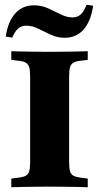

<svg xmlns="http://www.w3.org/2000/svg" viewBox="-20 -786 416 806"><path d="M176.6 -2.4Q152.4 -2.4 125 -2Q97.6 -1.6 71.8 -1.2Q46 -0.8 27.4 0V-36.3L52.4 -39.5Q75 -41.9 86.7 -47.6Q98.4 -53.2 102.4 -66.5Q106.5 -79.8 106.5 -105.6V-465.3Q106.5 -491.1 102.4 -504.4Q98.4 -517.7 86.7 -523.8Q75 -529.8 52.4 -531.5L27.4 -534.7V-571Q46 -570.2 71.8 -569.8Q97.6 -569.4 125 -569Q152.4 -568.5 176.6 -568.5H188.7H200Q224.2 -568.5 251.6 -569Q279 -569.4 304.8 -569.8Q330.6 -570.2 348.4 -571V-534.7L323.4 -531.5Q301.6 -529.8 289.9 -523.8Q278.2 -517.7 274.2 -504.4Q270.2 -491.1 270.2 -465.3V-105.6Q270.2 -79.8 274.2 -66.5Q278.2 -53.2 289.9 -47.6Q301.6 -41.9 323.4 -39.5L348.4 -36.3V0Q330.6 -0.8 304.8 -1.2Q279 -1.6 251.6 -2Q224.2 -2.4 200 -2.4H188.7ZM251.6 -627.4Q221 -627.4 193.1 -640.3Q165.3 -653.2 140.3 -665.7Q115.3 -678.2 90.3 -678.2Q70.2 -678.2 56.5 -666.5Q42.7 -654.8 31.5 -628.2L4 -632.3Q13.7 -696.8 44.4 -730.2Q75 -763.7 122.6 -763.7Q154 -763.7 181.5 -751.2Q208.9 -738.7 234.7 -725.8Q260.5 -712.9 283.9 -712.9Q304.8 -712.9 318.5 -725Q332.3 -737.1 343.5 -766.1L371 -762.1Q361.3 -696 330.6 -661.7Q300 -627.4 251.6 -627.4Z"/></svg>

Font: Playfair 9pt Black
Style: Regular
Weight: 900
Designer: Claus Eggers Sørensen
Foundry: Claus Eggers Sørensen
Version: Version 2.203